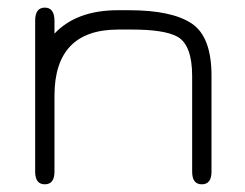

<svg xmlns="http://www.w3.org/2000/svg" viewBox="-20 -477 643 504"><path d="M290 -399.4Q123 -399.4 123 -225.6V-26.4Q123 6.8 97.7 6.8Q72.3 6.8 72.3 -26.4V-422.9Q72.3 -457 97.7 -457Q123 -457 123 -421.9V-388.7Q180.7 -450.2 290 -450.2H318.4Q430.7 -450.2 482.9 -415.5Q535.2 -380.9 535.2 -278.3V-26.4Q535.2 6.8 509.8 6.8Q484.4 6.8 484.4 -26.4V-277.3Q484.4 -359.4 445.3 -380.9Q411.1 -399.4 327.1 -399.4Q323.2 -399.4 318.4 -399.4Z"/></svg>

Font: Jura
Style: Book
Weight: 400
Version: Version 2.5